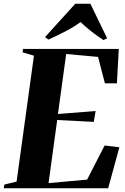

<svg xmlns="http://www.w3.org/2000/svg" viewBox="-41 -1004 666 1024"><path d="M-21 0 -18 -19.5 47.5 -35.5 140 -707 79.5 -725 82 -743H592.5L582.5 -559.5H518.5L482 -700.5L312 -716L268 -396L469 -412L459 -354L264 -364L218 -27.5L423.5 -46L517 -228L595.5 -218.5L536 0ZM199 -806 360.5 -984H441L530.5 -799.5L510.5 -790.5Q476.5 -812.5 445.2 -837.2Q414 -862 388.5 -886.5Q351.5 -859 306 -835.8Q260.5 -812.5 217.5 -793Z"/></svg>

Font: Merriweather 144pt ExtraBold
Style: Italic
Weight: 800
Italic angle: -7.8°
Version: Version 2.101